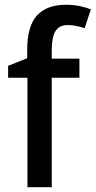

<svg xmlns="http://www.w3.org/2000/svg" viewBox="-20 -836 401 805"><path d="M313 -510H197V-51H95V-510H14V-560L94 -592V-626Q94 -727 135.5 -771.5Q177 -816 256 -816Q288 -816 314 -810.5Q340 -805 361 -797L335 -718Q319 -723 301 -727Q283 -731 264 -731Q229 -731 213 -706Q197 -681 197 -626V-590H313Z"/></svg>

Font: Noto Sans Tamil UI SemiCondensed Medium
Style: Regular
Weight: 500
Width: 4
Designer: Jelle Bosma - Monotype Design Team
Foundry: Monotype Imaging Inc.
Version: Version 2.004; ttfautohint (v1.8.4.7-5d5b)